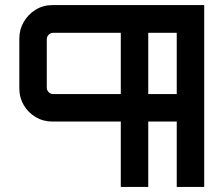

<svg xmlns="http://www.w3.org/2000/svg" viewBox="-20 -735 873 755"><path d="M455 0V-257H186Q150 -257 120.5 -274.5Q91 -292 73.5 -321.5Q56 -351 56 -387V-584Q56 -619 73.5 -649Q91 -679 120.5 -697Q150 -715 186 -715H783V0H675V-257H563V0ZM189 -365H455V-606H189Q179 -606 171.5 -598.5Q164 -591 164 -581V-390Q164 -380 171.5 -372.5Q179 -365 189 -365ZM563 -365H675V-606H563Z"/></svg>

Font: Orbitron Medium
Style: Regular
Weight: 500
Designer: Matt McInerney
Foundry: The League of Moveable Type
Version: Version 2.001